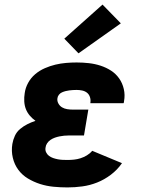

<svg xmlns="http://www.w3.org/2000/svg" viewBox="-20 -811 640 839"><path d="M275 8Q244 8 213.5 5Q183 2 155 -7Q127 -16 102 -31Q77 -46 60 -69Q43 -92 36 -121.5Q29 -151 34 -182Q37 -200 45 -217.5Q53 -235 68 -247.5Q83 -260 100 -268.5Q117 -277 135 -283Q121 -293 110 -306Q99 -319 93 -334.5Q87 -350 86 -368Q85 -386 88 -404Q91 -427 103 -449Q115 -471 134 -487Q153 -503 176 -513Q199 -523 222 -528.5Q245 -534 268.5 -536Q292 -538 315 -538Q342 -538 368.5 -535Q395 -532 419.5 -524Q444 -516 465 -502.5Q486 -489 500.5 -468.5Q515 -448 521 -422Q527 -396 522 -369Q522 -367 521.5 -364.5Q521 -362 520 -360H375Q375 -361 375 -361.5Q375 -362 375 -363Q377 -375 373 -387Q369 -399 360 -406Q351 -413 339 -415.5Q327 -418 315 -418Q307 -418 299 -417.5Q291 -417 283 -416Q275 -415 267 -413Q259 -411 251 -407.5Q243 -404 237.5 -397Q232 -390 231 -382Q229 -370 235 -359Q241 -348 251 -342Q261 -336 273.5 -334Q286 -332 299 -332H366L347 -219H280Q270 -219 260 -218Q250 -217 240 -215Q230 -213 220 -209.5Q210 -206 201 -200Q192 -194 186 -185Q180 -176 179 -166Q177 -155 181.5 -145.5Q186 -136 194 -130Q202 -124 212 -120.5Q222 -117 232.5 -115Q243 -113 253.5 -112.5Q264 -112 275 -112Q289 -112 303.5 -113.5Q318 -115 332 -119.5Q346 -124 359.5 -132Q373 -140 383 -152L513 -98Q493 -69 464.5 -47.5Q436 -26 404.5 -13.5Q373 -1 340 3.5Q307 8 275 8ZM323 -578 261 -642 428 -791 508 -709Z"/></svg>

Font: Iosevka Curly Heavy Extended
Style: Italic
Weight: 900
Width: 7
Italic angle: -9°
Monospace: yes
Designer: Belleve Invis
Foundry: Belleve Invis
Version: Version 11.1.0; ttfautohint (v1.8.3)